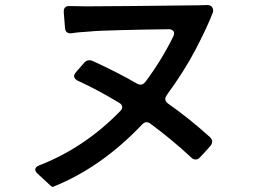

<svg xmlns="http://www.w3.org/2000/svg" viewBox="-20 -737 1040 762"><path d="M636 -344Q636 -334 647 -326Q731 -267 813 -193Q822 -184 822 -175Q822 -167 816 -159Q790 -129 773 -112Q766 -104 756 -104Q747 -104 740 -111Q659 -186 577 -246Q570 -252 561 -252Q553 -252 544 -243Q384 -74 194 3Q189 6 184.5 3Q180 0 169 -11L130 -47Q120 -56 120 -64Q120 -74 134 -80Q315 -150 457 -296Q465 -304 465 -312Q465 -322 453 -329Q363 -383 288 -417Q274 -425 274 -435Q274 -441 281 -450L315 -489Q324 -498 334 -498Q341 -498 348 -495Q450 -448 524 -405Q531 -401 538 -401Q548 -401 557 -412Q622 -499 668 -593Q671 -599 671 -605Q671 -612 665 -616.5Q659 -621 649 -621Q562 -620 461.5 -617.5Q361 -615 337 -612Q285 -609 265 -605Q240 -602 238 -626L233 -689Q232 -713 255 -713L313 -712H349Q431 -712 767 -716L803 -717Q817 -717 822.5 -707.5Q828 -698 825 -688Q802 -628 756.5 -541Q711 -454 642 -360Q636 -351 636 -344Z"/></svg>

Font: Shippori Gochic B2 Bold
Style: Regular
Weight: 700
Designer: FONTDASU
Foundry: FONTDASU / Google Inc. / but / Adobe
Version: Version 1.130